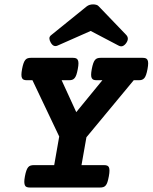

<svg xmlns="http://www.w3.org/2000/svg" viewBox="-20 -838 682 858"><path d="M305.7 -579.6Q314 -579.6 319.3 -577.6Q324.7 -575.7 327.6 -570.1Q330.6 -564.5 330.6 -554.7Q330.6 -544.9 327.6 -529.3Q324.7 -513.7 321.3 -503.9Q317.9 -494.1 313.2 -488.8Q308.6 -483.4 302.5 -481.4Q296.4 -479.5 288.1 -479.5H255.4L320.8 -336.9L437.5 -479.5H412.1Q403.8 -479.5 398.4 -481.4Q393.1 -483.4 390.1 -488.8Q387.2 -494.1 387.2 -503.9Q387.2 -513.7 390.1 -529.3Q393.1 -544.9 396.5 -554.7Q399.9 -564.5 404.5 -570.1Q409.2 -575.7 415.3 -577.6Q421.4 -579.6 429.7 -579.6H617.2Q625.5 -579.6 630.9 -577.6Q636.2 -575.7 639.2 -570.1Q642.1 -564.5 642.1 -554.7Q642.1 -544.9 639.2 -529.3Q636.2 -513.7 632.8 -503.9Q629.4 -494.1 624.8 -488.8Q620.1 -483.4 614 -481.4Q607.9 -479.5 599.6 -479.5H577.6L366.2 -224.6L344.2 -100.1H444.8Q453.1 -100.1 458.5 -98.1Q463.9 -96.2 466.6 -90.6Q469.2 -85 469.2 -75.2Q469.2 -65.4 466.3 -49.8Q463.4 -34.2 460.2 -24.4Q457 -14.6 452.4 -9.3Q447.8 -3.9 441.7 -2Q435.5 0 427.2 0H113.8Q105.5 0 99.9 -2Q94.2 -3.9 91.6 -9.3Q88.9 -14.6 88.6 -24.4Q88.4 -34.2 91.3 -49.8Q94.2 -65.4 97.7 -75.2Q101.1 -85 105.7 -90.6Q110.4 -96.2 116.7 -98.1Q123 -100.1 131.3 -100.1H222.2L244.6 -228L125 -479.5H100.6Q92.3 -479.5 86.9 -481.4Q81.5 -483.4 78.6 -488.8Q75.7 -494.1 75.7 -503.9Q75.7 -513.7 78.6 -529.3Q81.5 -544.9 85 -554.7Q88.4 -564.5 93 -570.1Q97.7 -575.7 103.8 -577.6Q109.9 -579.6 118.2 -579.6ZM237.3 -634.3Q218.3 -626 206.1 -648.9Q200.7 -658.7 200.7 -667Q200.7 -675.3 210 -682.1L367.7 -809.6Q379.4 -818.4 396 -818.4Q403.8 -818.4 410.6 -816.4Q417.5 -814.5 421.4 -809.6L543.9 -682.1Q558.1 -667 544.9 -647Q538.6 -637.2 529.8 -632.8Q521 -628.4 509.8 -634.3L385.3 -699.7Z"/></svg>

Font: Courier Prime
Style: Bold Italic
Weight: 700
Monospace: yes
Designer: Alan Dague-Greene
Foundry: Quote-Unquote Apps
Version: Version 1.202